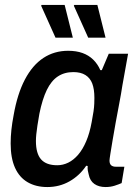

<svg xmlns="http://www.w3.org/2000/svg" viewBox="-20 -743 555 775"><path d="M171 12Q125 12 91.5 -7.5Q58 -27 40.5 -66Q23 -105 23 -164Q23 -191 26 -219Q29 -247 35 -278Q50 -364 80.5 -422Q111 -480 155 -509Q199 -538 255 -538Q288 -538 313 -529Q338 -520 356 -502.5Q374 -485 385 -460H391L419 -526H497L474 -398Q469 -365 461.5 -326Q454 -287 447 -248.5Q440 -210 434.5 -177Q429 -144 425.5 -122Q422 -100 422 -95Q422 -82 428.5 -76Q435 -70 448 -70H482L471 -4Q460 1 443 6.5Q426 12 406 12Q379 12 361 -0.5Q343 -13 338 -39Q336 -46 334.5 -54.5Q333 -63 334 -73L328 -74Q301 -34 260.5 -11Q220 12 171 12ZM211 -76Q234 -76 255.5 -86.5Q277 -97 295.5 -118.5Q314 -140 328 -173Q342 -206 350 -250Q355 -276 357.5 -293.5Q360 -311 360.5 -324.5Q361 -338 361 -348Q361 -383 352.5 -405.5Q344 -428 325 -440Q306 -452 276 -452Q240 -452 213.5 -434.5Q187 -417 169 -380Q151 -343 139 -284Q134 -256 131 -236Q128 -216 126.5 -201Q125 -186 125 -174Q125 -123 146 -99.5Q167 -76 211 -76ZM336 -591 278 -720 280 -723H373L406 -591ZM204 -591 146 -720 148 -723H241L274 -591Z"/></svg>

Font: Archivo SemiCondensed Medium
Style: Italic
Weight: 500
Width: 4
Italic angle: -10°
Designer: Hector Gatti
Foundry: Omnibus-Type
Version: Version 2.001